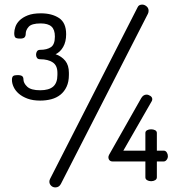

<svg xmlns="http://www.w3.org/2000/svg" viewBox="-20 -789 774 836"><path d="M155 -396Q193 -396 211.5 -412Q230 -428 230 -463V-472Q230 -504 209.5 -517.5Q189 -531 155 -531Q145 -531 141 -537Q137 -543 137 -551Q137 -559 141 -565.5Q145 -572 155 -572Q184 -572 201.5 -583.5Q219 -595 219 -630Q219 -660 204 -673.5Q189 -687 157 -687Q118 -687 105 -672.5Q92 -658 92 -642Q92 -632 87 -626.5Q82 -621 68 -621Q51 -621 46.5 -626Q42 -631 42 -645Q42 -657 47 -672Q52 -687 65 -700Q78 -713 100.5 -722Q123 -731 158 -731Q206 -731 237 -710.5Q268 -690 268 -640Q268 -607 255 -584.5Q242 -562 222 -553Q248 -544 264 -524.5Q280 -505 280 -472V-463Q280 -433 270 -411.5Q260 -390 243 -376.5Q226 -363 203.5 -357Q181 -351 155 -351Q123 -351 100 -359.5Q77 -368 62 -381Q47 -394 39.5 -410Q32 -426 32 -441Q32 -454 37.5 -458Q43 -462 56 -462Q71 -462 76.5 -457.5Q82 -453 82 -444Q82 -427 98.5 -411.5Q115 -396 155 -396ZM613 -86H470Q462 -86 457 -91Q452 -96 452 -105Q452 -109 455 -115L595 -362Q604 -377 618 -377Q626 -377 634.5 -371.5Q643 -366 643 -357Q643 -353 641 -349L517 -133H613V-210Q613 -218 620.5 -222Q628 -226 638 -226Q648 -226 655.5 -222Q663 -218 663 -210V-133H693Q701 -133 706 -125.5Q711 -118 711 -109Q711 -100 705.5 -93Q700 -86 693 -86H663V-17Q663 -9 655.5 -4.5Q648 0 638 0Q628 0 620.5 -4.5Q613 -9 613 -17ZM599 -769Q609 -769 618 -761.5Q627 -754 627 -742Q627 -735 624 -729L245 12Q237 27 221 27Q210 27 202.5 19.5Q195 12 195 2Q195 -4 198 -10L579 -757Q582 -764 587.5 -766.5Q593 -769 599 -769Z"/></svg>

Font: AkaAcidDosis
Style: Regular
Weight: 400
Designer: Edgar Tolentino, Pablo Impallari, Igino Marini, Aka-Acid
Foundry: Edgar Tolentino, Pablo Impallari, Igino Marini, Cyberella
Version: Version 1.007